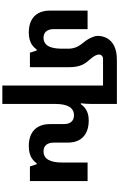

<svg xmlns="http://www.w3.org/2000/svg" viewBox="298 -1098 1041 1678"><g transform="rotate(90 819.0 -259.5)"><path d="M568 -335V0H441L422 -59H413Q399 -38 377.5 -22Q356 -6 327.5 2Q299 10 265 10Q204 10 161 -11.5Q118 -33 95.5 -74.5Q73 -116 73 -175V-504H235V-208Q235 -166 254.5 -142.5Q274 -119 310 -119Q343 -119 364.5 -137.5Q386 -156 396 -192.5Q406 -229 406 -281V-336Q406 -368 395 -399Q384 -430 350 -471Q331 -494 319 -516.5Q307 -539 300.5 -558.5Q294 -578 294 -591Q294 -637 315.5 -675.5Q337 -714 383.5 -737Q430 -760 504 -760H748V-639H494Q478 -639 467.5 -628.5Q457 -618 457 -603Q457 -589 465 -573.5Q473 -558 484.5 -543.5Q496 -529 507 -516Q533 -487 545.5 -460.5Q558 -434 563 -404.5Q568 -375 568 -335ZM1401 -504H1563V0H1435L1416 -59H1408Q1393 -38 1371.5 -22Q1350 -6 1321.5 2Q1293 10 1257 10Q1196 10 1153 -11.5Q1110 -33 1087.5 -74.5Q1065 -116 1065 -175V-296Q1065 -339 1045 -362Q1025 -385 988 -385Q938 -385 913.5 -343.5Q889 -302 889 -222V241H728V-760H889V-542Q889 -518 887.5 -493Q886 -468 883 -445H891Q906 -467 925.5 -482Q945 -497 971.5 -505.5Q998 -514 1033 -514Q1095 -514 1138.5 -492.5Q1182 -471 1204.5 -430Q1227 -389 1227 -330V-208Q1227 -166 1246.5 -142.5Q1266 -119 1303 -119Q1353 -119 1377 -160.5Q1401 -202 1401 -281Z"/></g></svg>

Font: Noto Sans Armenian ExtraBold
Style: Regular
Weight: 800
Version: Version 2.007